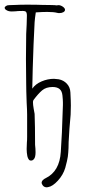

<svg xmlns="http://www.w3.org/2000/svg" viewBox="-20 -681 373 821"><path d="M180 120Q166 120 160 107Q158 103 158 101Q158 94 164 88.5Q170 83 175 81Q235 52 240 -32Q245 -98 249 -232V-243Q249 -253 247 -273Q245 -292 234.5 -300.5Q224 -309 205 -309Q177 -309 160 -294.5Q143 -280 123 -253Q121 -249 121 -244Q121 -233 124 -216Q127 -199 128 -194Q130 -144 130 -62Q132 -44 132 -30Q132 -10 126 -2Q119 8 108 5Q101 2 97 -13Q94 -28 94 -44L95 -72Q96 -80 96 -96V-191Q96 -208 94 -242Q92 -296 92 -322L91 -429L92 -536Q92 -548 94 -576L95 -614Q95 -627 90.5 -631Q86 -635 70 -634Q54 -634 50 -633Q48 -633 43.5 -632.5Q39 -632 30 -632Q16 -632 7 -638Q0 -642 0 -648Q0 -653 11 -658L19 -659L49 -660Q63 -661 96 -661Q139 -661 160 -660Q184 -660 195.5 -659.5Q207 -659 213 -659L222 -658L230 -659Q239 -659 248.5 -652.5Q258 -646 258 -639Q258 -633 251 -629Q244 -625 234 -625Q228 -625 225 -626Q210 -630 182 -630Q161 -630 133 -628Q129 -601 128 -586Q123 -494 120 -390Q120 -362 118 -302Q132 -322 158 -333Q184 -344 211 -344Q217 -344 231 -342Q252 -338 266 -323Q280 -308 281 -286Q283 -248 283 -230L282 -190L279 -155Q277 -136 275 -98Q273 -74 273 -48Q272 -26 270 -11Q268 4 259 37Q250 67 227.5 91.5Q205 116 186 119Z"/></svg>

Font: Amatic SC
Style: Regular
Weight: 400
Designer: Multiple Designers
Foundry: Vernon Adams
Version: Version 2.505